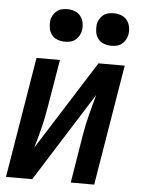

<svg xmlns="http://www.w3.org/2000/svg" viewBox="-53 -782 606 824"><g transform="rotate(5 250.0 -370.0)"><path d="M4 0 90 -520H191L156 -312Q149 -268 138 -224Q127 -180 114 -136L357 -520H470L384 0H283L317 -208Q324 -252 335.5 -296Q347 -340 359 -384L117 0ZM405 -600Q388 -600 372.5 -606Q357 -612 347.5 -624.5Q338 -637 335.5 -653.5Q333 -670 335 -687Q337 -698 343.5 -709Q350 -720 359.5 -727.5Q369 -735 381 -737.5Q393 -740 404 -740Q421 -740 436.5 -734Q452 -728 461.5 -715.5Q471 -703 474 -686.5Q477 -670 474 -653Q472 -642 465.5 -631Q459 -620 449.5 -612.5Q440 -605 428 -602.5Q416 -600 405 -600ZM205 -600Q188 -600 172.5 -606Q157 -612 147.5 -624.5Q138 -637 135.5 -653.5Q133 -670 135 -687Q137 -698 143.5 -709Q150 -720 159.5 -727.5Q169 -735 181 -737.5Q193 -740 204 -740Q221 -740 236.5 -734Q252 -728 261.5 -715.5Q271 -703 274 -686.5Q277 -670 274 -653Q272 -642 265.5 -631Q259 -620 249.5 -612.5Q240 -605 228 -602.5Q216 -600 205 -600Z"/></g></svg>

Font: Iosevka Term Curly SmBd Obl
Style: Regular
Weight: 600
Italic angle: -9°
Designer: Belleve Invis
Foundry: Belleve Invis
Version: Version 32.3.0